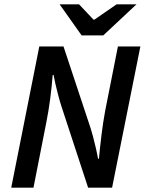

<svg xmlns="http://www.w3.org/2000/svg" viewBox="-20 -869 671 889"><path d="M32 0 162 -654H274L400 -274Q404 -262 410.5 -237.5Q417 -213 423.5 -185Q430 -157 434 -134H438Q443 -187 450 -244.5Q457 -302 467 -356L526 -654H630L499 0H388L264 -378Q258 -396 247 -438Q236 -480 228 -522H224Q220 -470 212.5 -412Q205 -354 194 -300L135 0ZM358 -705 256 -849H346L413 -778H417L520 -849H612L458 -705Z"/></svg>

Font: Source Sans 3 Semibold
Style: Italic
Weight: 600
Italic angle: -11°
Designer: Paul D. Hunt
Foundry: Adobe
Version: Version 3.052;hotconv 1.1.0;makeotfexe 2.6.0